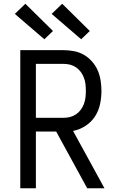

<svg xmlns="http://www.w3.org/2000/svg" viewBox="-20 -1002 640 1022"><path d="M88 0V-735H319Q347 -735 375 -729.5Q403 -724 427 -710Q451 -696 470 -674.5Q489 -653 500 -627.5Q511 -602 515.5 -574Q520 -546 520 -518Q520 -483 512.5 -447.5Q505 -412 485.5 -382Q466 -352 435 -332Q404 -312 369 -305L536 0H444L279 -302H171V0ZM319 -375Q337 -375 354 -379.5Q371 -384 385.5 -394Q400 -404 410.5 -418.5Q421 -433 427 -449.5Q433 -466 435 -483.5Q437 -501 437 -518Q437 -536 435 -553.5Q433 -571 427 -587.5Q421 -604 410.5 -618.5Q400 -633 385.5 -643Q371 -653 354 -657.5Q337 -662 319 -662H171V-375ZM412 -793 255 -928 311 -982 458 -837ZM216 -793 59 -928 115 -982 262 -837Z"/></svg>

Font: Iosevka Extended
Style: Regular
Weight: 400
Width: 7
Monospace: yes
Designer: Belleve Invis
Foundry: Belleve Invis
Version: Version 32.5.0; ttfautohint (v1.8.4)